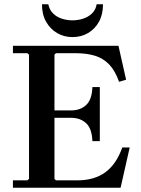

<svg xmlns="http://www.w3.org/2000/svg" viewBox="-20 -886 665 906"><path d="M557 -190H592L549 0H41V-35H109L117 -42V-628L109 -635H41V-670H539L575 -510L542 -500Q523 -553 495 -582Q467 -611 428 -623Q389 -635 335 -635H244L237 -628V-338L192 -365H316Q359 -365 386.5 -390.5Q414 -416 416 -475H451V-220H416Q414 -279 386.5 -304.5Q359 -330 316 -330H192L237 -358V-42L244 -35H345Q425 -35 477 -73Q529 -111 557 -190ZM436 -866H466Q466 -818 447 -783.5Q428 -749 395.5 -730Q363 -711 322 -711Q282 -711 249.5 -730Q217 -749 197.5 -783.5Q178 -818 178 -866H208Q213 -840 230 -823Q247 -806 271.5 -798Q296 -790 322 -790Q348 -790 372.5 -798Q397 -806 414.5 -823Q432 -840 436 -866Z"/></svg>

Font: Brygada 1918 SemiBold
Style: Regular
Weight: 600
Designer: Mateusz Machalski | Borys Kosmynka | Przemek Hoffer
Foundry: NIEPODLEGLA 2018
Version: Version 3.006